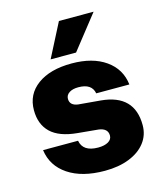

<svg xmlns="http://www.w3.org/2000/svg" viewBox="-111 -807 769 904"><g transform="rotate(-15 274.0 -355.0)"><path d="M430.5 -724 301 -559.5H177L261.5 -724ZM310 -182 209.5 -191.5Q122 -199.5 80.5 -239.5Q39 -279.5 39 -348.5Q39 -425.5 100.2 -470.5Q161.5 -515.5 267 -515.5Q369 -515.5 432.2 -471Q495.5 -426.5 504.5 -349.5H343Q334 -399 268.5 -399Q240.5 -399 224 -388Q207.5 -377 207.5 -358.5Q207.5 -326.5 247 -321L355.5 -311.5Q515.5 -297 515.5 -148.5Q515.5 -100 487.2 -63.5Q459 -27 408 -6.8Q357 13.5 289 13.5Q178 13.5 110.2 -32Q42.5 -77.5 32 -156H202.5Q212.5 -100.5 286.5 -100.5Q317 -100.5 335.5 -111.2Q354 -122 354 -141Q354 -176 310 -182Z"/></g></svg>

Font: Overused Grotesk ExtraBold
Style: Regular
Weight: 800
Version: Version 0.004